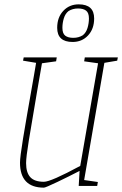

<svg xmlns="http://www.w3.org/2000/svg" viewBox="-20 -855 562 883"><path d="M460 -566 367 -27 430 -18 427 0H342L346 -69Q298 -44 243.5 -18Q189 8 182 8Q72 8 72 -107Q72 -132 86 -218Q100 -304 136 -507L146 -566L86 -576L89 -591H241L238 -573L173 -564L151 -437Q125 -285 112.5 -208.5Q100 -132 100 -105Q100 -61 119.5 -40Q139 -19 182 -19Q214 -19 349 -92L431 -564L367 -573L370 -591H522L519 -576ZM243 -727Q243 -775 271 -805Q299 -835 342 -835Q413 -835 413 -770Q413 -722 385 -692Q357 -662 314 -662Q243 -662 243 -727ZM361 -693Q376 -705 382.5 -726.5Q389 -748 389 -770Q389 -796 376 -806Q363 -816 339 -816Q314 -816 295 -804Q280 -792 273.5 -770.5Q267 -749 267 -727Q267 -701 280 -691Q293 -681 317 -681Q342 -681 361 -693Z"/></svg>

Font: Grenze Thin
Style: Italic
Weight: 250
Italic angle: -10°
Designer: Renata Polastri
Foundry: Omnibus-Type
Version: Version 1.002; ttfautohint (v1.8)